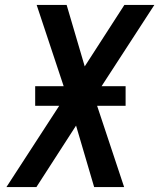

<svg xmlns="http://www.w3.org/2000/svg" viewBox="-20 -755 643 775"><path d="M6 0 219 -328H122V-407H237L128 -735H249L322 -487L482 -735H603L390 -407H487V-328H372L481 0H360L287 -248L127 0Z"/></svg>

Font: Iosevka SS04 Semibold Extended
Style: Italic
Weight: 600
Width: 7
Italic angle: -9°
Monospace: yes
Designer: Belleve Invis
Foundry: Belleve Invis
Version: Version 19.0.0; ttfautohint (v1.8.4)